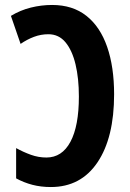

<svg xmlns="http://www.w3.org/2000/svg" viewBox="-20 -744 523 774"><path d="M185 10Q145 10 110.5 1Q76 -8 45 -25V-147Q74 -131 104.5 -120Q135 -109 167 -109Q230 -109 264 -172.5Q298 -236 298 -355Q298 -428 284.5 -484.5Q271 -541 244 -573.5Q217 -606 175 -606Q145 -606 117 -595.5Q89 -585 63 -567L24 -680Q62 -703 104.5 -713.5Q147 -724 190 -724Q273 -724 328.5 -680Q384 -636 412 -555Q440 -474 440 -364Q440 -189 373 -89.5Q306 10 185 10Z"/></svg>

Font: Noto Sans ExtraCondensed
Style: Bold
Weight: 700
Width: 2
Designer: Monotype Design Team
Foundry: Monotype Imaging Inc.
Version: Version 2.013; ttfautohint (v1.8.4.7-5d5b)